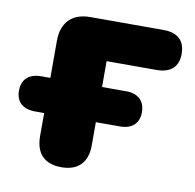

<svg xmlns="http://www.w3.org/2000/svg" viewBox="-68 -556 640 629"><g transform="rotate(10 252.0 -241.5)"><path d="M175 9C231 9 261 -22 261 -79V-156H341C381 -156 404 -177 404 -214C404 -252 381 -273 341 -273H261V-359H427C474 -359 499 -382 499 -425C499 -469 474 -492 427 -492H184C123 -492 89 -458 89 -396V-273H59C18 -273 -5 -252 -5 -214C-5 -177 18 -156 59 -156H89V-79C89 -22 119 9 175 9Z"/></g></svg>

Font: SN Pro Heavy
Style: Regular
Weight: 800
Designer: Tobias Whetton
Foundry: Supernotes
Version: Version 1.001;Glyphs 3.2 (3249)